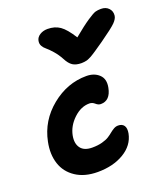

<svg xmlns="http://www.w3.org/2000/svg" viewBox="-136 -821 820 936"><g transform="rotate(-20 274.0 -353.0)"><path d="M496.1 -724.1Q521 -724.1 535.6 -708.7Q550.3 -693.4 547.9 -670.9Q546.4 -654.8 528.1 -636.2Q509.8 -617.7 444.8 -571.8Q436 -565.9 421.6 -555.9Q407.2 -545.9 401.4 -542Q395.5 -538.1 385 -531.2Q374.5 -524.4 369.9 -522Q365.2 -519.5 357.4 -515.9Q349.6 -512.2 344.2 -511Q338.9 -509.8 332 -508.8Q325.2 -507.8 317.9 -507.8Q289.1 -507.8 272 -519Q254.9 -530.3 241.2 -557.1Q227.1 -583.5 208.7 -604.2Q190.4 -625 179 -634Q167.5 -643.1 160.9 -655Q154.3 -667 157.2 -682.1Q160.6 -699.7 177.7 -710.4Q194.8 -721.2 217.8 -721.2Q255.4 -721.2 282 -702.6Q308.6 -684.1 340.8 -632.8Q392.1 -675.3 423.6 -696.3Q455.1 -717.3 467.3 -720.7Q479.5 -724.1 496.1 -724.1ZM210.9 18.1Q143.1 18.1 97.7 -12Q52.2 -42 35.9 -92Q19.5 -142.1 32.2 -204.1Q52.7 -306.6 135.3 -373.8Q217.8 -440.9 316.9 -440.9Q357.9 -440.9 382.8 -417.2Q407.7 -393.6 398.9 -350.1Q386.7 -288.1 337.9 -288.1Q324.7 -288.1 312.5 -299.1Q300.3 -310.1 285.2 -310.1Q241.2 -310.1 203.1 -273.9Q165 -237.8 155.8 -190.9Q148.4 -150.9 166.3 -127Q184.1 -103 226.1 -103Q255.4 -103 277.8 -109.1Q300.3 -115.2 313.2 -123.5Q326.2 -131.8 336.4 -140.4Q346.7 -148.9 357.4 -155Q368.2 -161.1 379.9 -161.1Q400.9 -161.1 410.4 -147.5Q419.9 -133.8 415 -106.9Q403.3 -49.3 347.2 -15.6Q291 18.1 210.9 18.1Z"/></g></svg>

Font: Shantell Sans Irregular Bouncy
Style: Italic
Weight: 600
Italic angle: -11.31°
Designer: Stephen Nixon, Anya Danilova, Shantell Martin
Foundry: Arrow Type
Version: Version 1.006;[9816181b4]